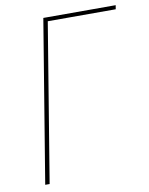

<svg xmlns="http://www.w3.org/2000/svg" viewBox="-83 -796 667 857"><g transform="rotate(-10 250.5 -367.5)"><path d="M52 0 173 -735H501L498 -717H190L72 0Z"/></g></svg>

Font: Iosevka Thin
Style: Italic
Weight: 100
Italic angle: -9°
Monospace: yes
Designer: Belleve Invis
Foundry: Belleve Invis
Version: Version 32.5.0; ttfautohint (v1.8.4)